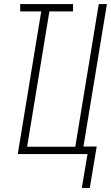

<svg xmlns="http://www.w3.org/2000/svg" viewBox="-20 -755 544 941"><path d="M381 166 409 0H67L182 -699H79V-735H338V-699H222L113 -36H349L464 -735H504L389 -37H454L420 166Z"/></svg>

Font: Iosevka Term Curly Extralight
Style: Italic
Weight: 200
Italic angle: -9°
Designer: Belleve Invis
Foundry: Belleve Invis
Version: Version 32.3.0